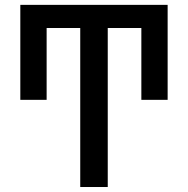

<svg xmlns="http://www.w3.org/2000/svg" viewBox="-20 -750 754 770"><path d="M61.5 -349.6V-730.5H652.3V-349.6H546.9V-637.7H412.1V0H301.8V-637.7H167V-349.6Z"/></svg>

Font: GenEi M Gothic v2 Medium
Style: Regular
Weight: 500
Version: Version 2.0